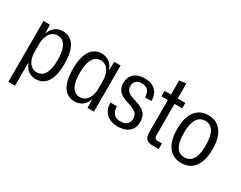

<svg xmlns="http://www.w3.org/2000/svg" viewBox="-97 -1207 2367 1887"><g transform="rotate(30 1086.5 -263.5)"><path d="M63 167V-524H136L139 -433H143Q158 -478 194 -505.5Q230 -533 283 -533Q321 -533 352 -517.5Q383 -502 406 -469Q429 -436 441 -384.5Q453 -333 453 -262Q453 -170 432.5 -110Q412 -50 374 -20Q336 10 283 10Q248 10 220 -2.5Q192 -15 173 -38Q154 -61 143 -90H139V167ZM256 -53Q297 -53 323 -77Q349 -101 362.5 -147.5Q376 -194 376 -262Q376 -329 363 -375.5Q350 -422 323.5 -446.5Q297 -471 257 -471Q220 -471 193.5 -449.5Q167 -428 153 -389Q139 -350 139 -298V-225Q139 -173 153 -134.5Q167 -96 193.5 -74.5Q220 -53 256 -53Z M719 9Q680 9 648.5 -7.5Q617 -24 594.5 -57.5Q572 -91 560.5 -142Q549 -193 549 -262Q549 -357 570.5 -417Q592 -477 630 -505.5Q668 -534 719 -534Q754 -534 782 -521.5Q810 -509 829.5 -486.5Q849 -464 859 -433H863L866 -524H938V0H865L863 -91H859Q843 -45 807.5 -18Q772 9 719 9ZM745 -54Q782 -54 808.5 -75.5Q835 -97 849 -135.5Q863 -174 863 -226V-299Q863 -352 848.5 -390.5Q834 -429 808 -450Q782 -471 746 -471Q705 -471 679 -446.5Q653 -422 640 -375.5Q627 -329 627 -262Q627 -195 639.5 -148.5Q652 -102 678.5 -78Q705 -54 745 -54Z M1211 10Q1170 10 1137.5 -1Q1105 -12 1082 -33.5Q1059 -55 1046.5 -86.5Q1034 -118 1034 -159H1106Q1108 -122 1120 -97Q1132 -72 1155.5 -59.5Q1179 -47 1212 -47Q1259 -47 1283 -69.5Q1307 -92 1307 -131Q1307 -162 1294.5 -181.5Q1282 -201 1258 -214Q1234 -227 1195 -239Q1149 -252 1115.5 -270.5Q1082 -289 1064.5 -318Q1047 -347 1047 -392Q1047 -437 1067 -468.5Q1087 -500 1124 -517Q1161 -534 1210 -534Q1260 -534 1297 -516Q1334 -498 1354.5 -462.5Q1375 -427 1375 -373H1304Q1302 -409 1291 -432Q1280 -455 1259.5 -466Q1239 -477 1209 -477Q1165 -477 1143.5 -455.5Q1122 -434 1122 -398Q1122 -370 1135 -351Q1148 -332 1173 -320Q1198 -308 1234 -298Q1281 -284 1314.5 -265Q1348 -246 1365.5 -216Q1383 -186 1383 -138Q1383 -91 1362.5 -58Q1342 -25 1303 -7.5Q1264 10 1211 10Z M1603 0Q1557 0 1533.5 -22Q1510 -44 1510 -94V-462H1437V-524H1510V-685L1586 -694V-524H1673V-462H1586V-109Q1586 -85 1595.5 -74.5Q1605 -64 1626 -64H1673V0Z M1932 9Q1883 9 1846 -9.5Q1809 -28 1783 -63.5Q1757 -99 1744 -149Q1731 -199 1731 -262Q1731 -345 1753.5 -406Q1776 -467 1821 -500Q1866 -533 1932 -533Q1981 -533 2018.5 -514.5Q2056 -496 2081.5 -461Q2107 -426 2120 -376Q2133 -326 2133 -262Q2133 -179 2110.5 -118Q2088 -57 2043.5 -24Q1999 9 1932 9ZM1932 -55Q1970 -55 1998 -76Q2026 -97 2041 -142.5Q2056 -188 2056 -262Q2056 -317 2047.5 -356.5Q2039 -396 2023 -421Q2007 -446 1984 -458Q1961 -470 1932 -470Q1895 -470 1867 -449Q1839 -428 1823.5 -382.5Q1808 -337 1808 -261Q1808 -206 1816.5 -167Q1825 -128 1841 -103Q1857 -78 1880 -66.5Q1903 -55 1932 -55Z"/></g></svg>

Font: Mona Sans SemiCondensed
Style: Regular
Weight: 400
Width: 4
Designer: Deni Anggara
Foundry: GitHub
Version: Version 2.000